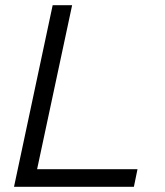

<svg xmlns="http://www.w3.org/2000/svg" viewBox="-20 -720 635 740"><path d="M34 0 183 -700H258L123 -68H510L496 0Z"/></svg>

Font: Red Hat Text
Style: Italic
Weight: 400
Italic angle: -12°
Designer: Pentagram / MCKL
Foundry: Pentagram / MCKL
Version: Version 1.005; Red Hat Text Italic